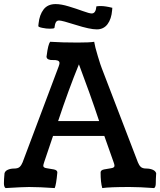

<svg xmlns="http://www.w3.org/2000/svg" viewBox="-25 -935 801 960"><path d="M536.6 -896 535.6 -883.8Q532.2 -840.3 512.7 -814.2Q493.2 -788.1 459 -788.1Q424.3 -788.1 354.7 -810.3Q285.2 -832.5 270.5 -832.5Q259.3 -832.5 254.4 -823.7Q249.5 -814.9 247.1 -795.4Q244.6 -791.5 224.1 -791.5Q206.5 -791.5 186.5 -795.7Q166.5 -799.8 166.5 -804.7L168 -818.4Q172.4 -860.8 192.9 -887.7Q213.4 -914.6 253.4 -914.6Q280.8 -914.6 319.3 -902.8Q357.9 -891.1 389.9 -879.4Q421.9 -867.7 433.6 -867.7Q454.1 -867.7 457 -903.3Q467.3 -904.8 479 -904.8Q501.5 -904.8 536.6 -896ZM363.3 -722.2Q424.3 -722.2 446.3 -726.1V-724.1Q449.2 -703.6 464.1 -654.3Q479 -605 483.9 -593.8L664.6 -123Q670.4 -108.4 679.2 -100.3Q688 -92.3 707 -92.3Q724.1 -92.3 738.3 -86.4Q752.4 -80.6 755.9 -68.8Q753.9 -37.6 753.9 -18.6Q753.9 0 745.6 5.4Q672.4 0 622.6 0Q522.9 0 486.3 5.4Q478 -22.9 478 -72.8Q478 -84.5 495.4 -87.9Q512.7 -91.3 530 -93.8Q547.4 -96.2 547.4 -106Q547.4 -112.8 543 -124L496.6 -255.4H240.2L195.8 -124Q191.4 -110.8 191.4 -106Q191.4 -96.2 209 -93.8Q226.6 -91.3 244.1 -87.9Q261.7 -84.5 261.7 -72.8Q255.9 -10.3 248.5 5.4Q171.4 0 120.1 0Q90.3 0 2.9 5.4Q-5.4 0 -5.4 -18.6Q-5.4 -37.6 -2.4 -68.8Q1 -80.6 14.6 -86.4Q28.3 -92.3 45.4 -92.3Q64.5 -92.3 73.2 -100.3Q82 -108.4 87.9 -123L268.6 -603.5Q272.5 -614.3 272.5 -619.6Q272.5 -629.4 262.2 -632.6Q252 -635.7 240 -634.8Q228 -633.8 217.8 -637.9Q207.5 -642.1 207.5 -652.8Q207.5 -653.8 208.5 -657.7Q215.3 -712.4 225.6 -726.1Q285.6 -722.2 363.3 -722.2ZM369.6 -613.3Q318.4 -488.3 265.6 -329.6H470.7Q447.3 -400.4 421.9 -471.2Q396.5 -542 382.8 -577.6Z"/></svg>

Font: Coustard
Style: Regular
Weight: 400
Foundry: vernon adams
Version: Version 1.001